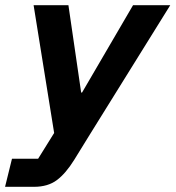

<svg xmlns="http://www.w3.org/2000/svg" viewBox="-62 -520 677 740"><path d="M-42.5 200 -15.8 91.7H85L146.7 -7.5L67.5 -500H201.7L250.8 -163.3H254.2L450.8 -500H594.2L283.3 0L224.2 95.8Q191.7 148.3 157.1 174.2Q122.5 200 69.2 200Z"/></svg>

Font: Funnel Sans Light
Style: Bold Italic
Weight: 700
Italic angle: -14.036°
Version: Version 1.000